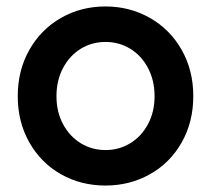

<svg xmlns="http://www.w3.org/2000/svg" viewBox="-20 -565 654 595"><path d="M307 10Q231 10 169 -25Q107 -60 71 -123.5Q35 -187 35 -267Q35 -347 71 -410.5Q107 -474 169 -509.5Q231 -545 307 -545Q382 -545 444.5 -509.5Q507 -474 543 -410.5Q579 -347 579 -267Q579 -187 543 -123.5Q507 -60 444.5 -25Q382 10 307 10ZM307 -435Q265 -435 230.5 -414Q196 -393 175.5 -354.5Q155 -316 155 -267Q155 -218 175.5 -180Q196 -142 230.5 -121Q265 -100 307 -100Q349 -100 383.5 -121Q418 -142 438.5 -180Q459 -218 459 -267Q459 -316 438.5 -354.5Q418 -393 383.5 -414Q349 -435 307 -435Z"/></svg>

Font: Quicksand
Style: Bold
Weight: 700
Version: Version 3.000